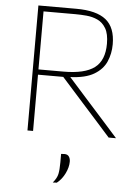

<svg xmlns="http://www.w3.org/2000/svg" viewBox="-64 -761 781 1091"><g transform="rotate(5 326.5 -215.5)"><path d="M110 0V-713H326Q441.5 -713 495.8 -669.2Q550 -625.5 550 -530Q550 -476.5 530 -430.8Q510 -385 461 -356Q412 -327 326 -323.5L434.5 -202Q463.5 -170 496 -133.5Q528.5 -97 559.5 -62.5Q590.5 -27.5 615 0H573Q530.5 -47.5 491 -92Q451 -136.5 412 -180L286 -321H142V0ZM324 -682H142V-351H285Q406 -351 461.5 -393Q517 -435 517 -530Q517 -586.5 498.5 -617.8Q480 -649 450.8 -662.5Q421.5 -676 388 -679Q354.5 -682 324 -682ZM279 282Q301.5 255.5 306.8 231.2Q312 207 312 165V116L333 115Q349.5 115.5 357.2 127Q365 138.5 365 156Q365 188 347.5 223.5Q330 259 302 281Z"/></g></svg>

Font: Heraclito Thin
Style: Regular
Weight: 100
Designer: Kostas Bartsokas (font) & Cristiano Sobral (main changes)
Foundry: Kostas Bartsokas (font) & Cristiano Sobral (main changes)
Version: Version 1.00;July 8, 2020;FontCreator 13.0.0.2655 64-bit